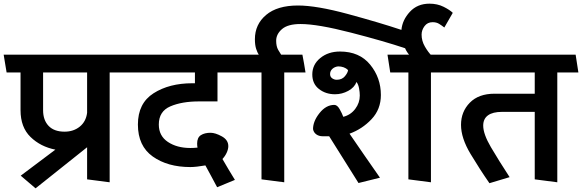

<svg xmlns="http://www.w3.org/2000/svg" viewBox="-31 -978 3174 1047"><path d="M444 -363V-583H204V-377Q204 -323 234 -291.5Q264 -260 321 -260Q370 -260 404 -287.5Q438 -315 444 -363ZM444 0V-175L163 49L82 -20L271 -162Q190 -178 135.5 -231Q81 -284 81 -377V-583H5Q1 -607 -3 -631Q-7 -655 -11 -680H667Q671 -655 675 -631Q679 -607 683 -583H567V16Z M1250 3 1153 43Q1137 13 1121 -17Q1105 -47 1089 -76Q1066 -72 1044.5 -69.5Q1023 -67 1007 -67Q883 -67 802 -124.5Q721 -182 721 -299Q721 -415 806.5 -469.5Q892 -524 1018 -524H1032V-583H677Q673 -607 669 -631Q665 -655 661 -680H1287L1302 -583H1155V-425H1054Q961 -425 898 -398Q835 -371 835 -299Q835 -237 884.5 -204Q934 -171 1007 -171Q1015 -171 1025 -171.5Q1035 -172 1046 -173Q1045 -178 1044.5 -184Q1044 -190 1044 -195Q1044 -228 1064.5 -241Q1085 -254 1117 -254Q1143 -254 1178.5 -234.5Q1214 -215 1214 -181Q1214 -165 1205.5 -146Q1197 -127 1182 -111Q1198 -83 1216 -53Q1234 -23 1250 3Z M2323 -674H2205Q2198 -681 2190.5 -692Q2183 -703 2178 -715Q2065 -753 1883 -800Q1701 -847 1608 -847Q1539 -847 1507 -819.5Q1475 -792 1475 -756Q1475 -725 1486 -706Q1497 -687 1502 -680H1618Q1620 -670 1627 -631.5Q1634 -593 1635 -583H1519V16L1395 0V-583H1297Q1295 -593 1289 -631.5Q1283 -670 1281 -680H1380Q1373 -690 1366 -711Q1359 -732 1359 -764Q1359 -845 1420 -896.5Q1481 -948 1594 -948Q1695 -948 1866.5 -901.5Q2038 -855 2158 -815Q2163 -869 2204 -913.5Q2245 -958 2311 -958Q2354 -958 2388 -941Q2422 -924 2438 -908L2392 -828Q2378 -839 2363.5 -848Q2349 -857 2328 -857Q2300 -857 2284 -835.5Q2268 -814 2268 -789Q2268 -755 2286 -724Q2304 -693 2323 -674Z M2196 0V-583H2097L2082 -680H2420L2436 -583H2319V16ZM1769 -574Q1769 -559 1780.5 -551Q1792 -543 1805 -543Q1834 -543 1850 -562.5Q1866 -582 1867 -596Q1857 -606 1843 -611Q1829 -616 1813 -616Q1794 -614 1781.5 -602.5Q1769 -591 1769 -574ZM1764 -235H1728Q1708 -235 1693.5 -245.5Q1679 -256 1676 -274Q1676 -317 1711.5 -361.5Q1747 -406 1792 -406Q1808 -406 1821 -383Q1834 -360 1841 -341Q1881 -351 1906 -384Q1931 -417 1931 -457Q1931 -475 1927 -496.5Q1923 -518 1913 -531Q1902 -501 1868 -482.5Q1834 -464 1796 -464Q1745 -464 1708.5 -492.5Q1672 -521 1672 -572Q1672 -626 1715.5 -661.5Q1759 -697 1823 -697Q1929 -697 1987.5 -625.5Q2046 -554 2046 -460Q2046 -382 1995 -328Q1944 -274 1875 -249Q1916 -189 1957.5 -129Q1999 -69 2041 -9Q2012 -2 1982.5 5.5Q1953 13 1924 20Z M2885 0V-368H2707Q2656 -368 2630 -349Q2604 -330 2604 -293Q2604 -247 2646 -175.5Q2688 -104 2748 -12L2638 21Q2587 -52 2535 -138.5Q2483 -225 2483 -297Q2483 -369 2531 -418Q2579 -467 2666 -467H2885V-583H2430L2414 -680H3108L3123 -583H3008V16Z"/></svg>

Font: Palanquin SemiBold
Style: Regular
Weight: 600
Designer: Pria Ravichandran
Version: Version 1.0.4